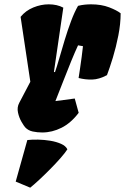

<svg xmlns="http://www.w3.org/2000/svg" viewBox="-20 -596 572 878"><path d="M173.3 9.8Q150.9 9.8 129.9 5.4Q108.9 1 95.2 -13.7Q89.4 -20 78.4 -38.8Q67.4 -57.6 62.3 -81.3Q57.1 -105 67.9 -125.5L118.7 -222.2L74.2 -519Q97.2 -547.4 132.3 -561.8Q167.5 -576.2 202.6 -576.2Q241.2 -576.2 269.5 -561L226.6 -267.1L231.4 -266.1Q239.7 -289.6 251 -328.9Q262.2 -368.2 275.9 -413.3Q289.6 -458.5 305.2 -500Q320.8 -541.5 336.9 -569.3Q352.5 -573.2 367.4 -574.7Q382.3 -576.2 396 -576.2Q443.8 -576.2 479.2 -562.5Q514.6 -548.8 531.7 -535.2Q531.7 -487.3 521.2 -433.8Q510.7 -380.4 496.1 -332.5Q481.4 -284.7 469.2 -252.4Q432.6 -232.9 401.4 -232.2Q370.1 -231.4 339.4 -239.3Q341.8 -253.9 345.7 -280.5Q349.6 -307.1 353.5 -335.9Q357.4 -364.7 359.4 -384.8L336.9 -388.7Q322.8 -358.4 305.2 -315.4Q287.6 -272.5 269.3 -225.1Q251 -177.7 233.4 -133.8L321.8 -145.5L339.8 -80.1Q304.2 -33.2 261.2 -11.7Q218.3 9.8 173.3 9.8ZM118.2 262.2 51.8 234.4 105 44.4Q126 42 154.1 42.5Q182.1 43 210 47.6Q237.8 52.2 259.3 61.8Q280.8 71.3 288.1 86.9Q277.3 103.5 256.1 127.7Q234.9 151.9 209.2 177.7Q183.6 203.6 159.4 226.1Q135.3 248.5 118.2 262.2Z"/></svg>

Font: Fruktur
Style: Italic
Weight: 400
Italic angle: -8°
Designer: Viktoriya Grabowska, Eben Sorkin
Foundry: Viktoriya Grabowska
Version: Version 1.008; ttfautohint (v1.8.4.7-5d5b)